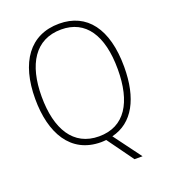

<svg xmlns="http://www.w3.org/2000/svg" viewBox="-158 -838 988 1122"><g transform="rotate(-20 335.5 -277.5)"><path d="M612 -358C612 -596 512 -725 340 -725C157 -725 59 -585 59 -359C59 -147 146 10 335 10C345 10 356 9 367 8L484 170H534L408 0C543 -32 612 -163 612 -358ZM99 -359C99 -558 177 -689 340 -689C491 -689 572 -570 572 -358C572 -154 497 -26 336 -26C177 -26 99 -156 99 -359Z"/></g></svg>

Font: Noto Sans SemiCondensed ExtraLight
Style: Regular
Weight: 200
Width: 4
Designer: Monotype Design Team
Foundry: Monotype Imaging Inc.
Version: Version 2.013